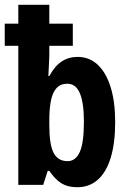

<svg xmlns="http://www.w3.org/2000/svg" viewBox="-22 -780 542 810"><path d="M304.2 9.8Q279.3 9.8 259.3 3.4Q239.3 -2.9 221.7 -18.1Q204.1 -33.2 186 -59.1H179.2L160.2 0H55.2V-586.9H-2V-680.2H55.2V-759.8H186V-680.2H285.2V-586.9H186V-543Q185.5 -527.3 184.3 -506.3Q183.1 -485.4 182.1 -459H186Q208.5 -501 238 -520.5Q267.6 -540 305.2 -540Q355 -540 390.4 -506.8Q425.8 -473.6 444.8 -412.1Q463.9 -350.6 463.9 -265.1Q463.9 -176.3 445.1 -114.7Q426.3 -53.2 390.6 -21.7Q355 9.8 304.2 9.8ZM263.2 -100.1Q296.9 -100.1 314.5 -138.7Q332 -177.2 332 -267.1Q332 -345.2 315.2 -386Q298.3 -426.8 262.2 -426.8Q233.4 -426.8 216.6 -408.4Q199.7 -390.1 192.9 -355.7Q186 -321.3 186 -272V-252.9Q186 -168.5 204.6 -134.3Q223.1 -100.1 263.2 -100.1Z"/></svg>

Font: Open Sans Condensed
Style: Regular
Weight: 400
Width: 3
Designer: Monotype Design Team
Foundry: Monotype Imaging Inc.
Version: Version 3.000